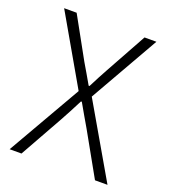

<svg xmlns="http://www.w3.org/2000/svg" viewBox="-124 -748 735 837"><g transform="rotate(20 244.0 -329.5)"><path d="M17 0 213 -341 30 -659H88L193 -469Q206 -447 218 -426.5Q230 -406 246 -378H250Q264 -406 275 -426.5Q286 -447 298 -469L403 -659H458L275 -338L471 0H413L302 -198Q288 -222 273.5 -247Q259 -272 242 -302H238Q223 -272 209.5 -247Q196 -222 183 -198L72 0Z"/></g></svg>

Font: Assistant Light
Style: Regular
Weight: 300
Designer: Hebrew By Ben Nathan, Latin by Paul Hunt
Version: Version 3.000